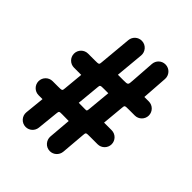

<svg xmlns="http://www.w3.org/2000/svg" viewBox="-196 -824 943 943"><g transform="rotate(45 275.5 -352.5)"><path d="M100.6 -374.5H146.5H150.9L141.1 -270.5C139.6 -253.9 139.6 -253.4 109.4 -253.4H73.2C46.4 -253.4 24.4 -231.4 24.4 -204.6C24.4 -177.7 46.4 -155.8 73.2 -155.8H100.6L90.3 -54.2C87.4 -25.9 109.4 -0.5 138.7 -0.5C164.1 -0.5 184.6 -20 187 -44.4L198.2 -153.3C200.2 -171.4 200.7 -171.4 221.2 -171.4L267.6 -170.9L257.8 -53.2C255.9 -26.9 276.4 -0.5 306.6 -0.5C332 -0.5 353 -20 355.5 -45.4L366.2 -173.3C367.7 -190.4 367.7 -190.4 397.5 -190.4H448.7C475.6 -190.4 497.6 -212.4 497.6 -239.3C497.6 -266.1 475.6 -288.1 448.7 -288.1H397.5H396L406.7 -402.8C408.2 -418.9 408.2 -419.4 437.5 -419.4H478C504.9 -419.4 526.9 -441.4 526.9 -468.3C526.9 -495.1 504.9 -517.1 478 -517.1H446.8L447.3 -524.9L456.1 -651.4C458 -678.2 437 -703.6 407.2 -703.6C381.3 -703.6 360.4 -684.1 358.4 -658.2L349.6 -531.7C347.7 -502.9 347.7 -502.4 316.4 -502.4H280.3H277.8L291.5 -650.4C293.9 -678.2 272 -703.6 242.7 -703.6C217.3 -703.6 196.3 -684.6 193.8 -659.2L178.2 -489.3C176.8 -472.7 176.8 -472.2 146.5 -472.2H100.6C73.7 -472.2 51.8 -450.2 51.8 -423.3C51.8 -396.5 73.7 -374.5 100.6 -374.5ZM239.3 -269 250.5 -387.2C252 -404.3 252 -404.8 280.3 -404.8H308.6L297.4 -286.1C295.9 -269 295.4 -268.6 283.2 -268.6Z"/></g></svg>

Font: Velvelyne Book
Style: Bold
Weight: 700
Designer: Manon Van der Borght et Mariel Nils
Foundry: Velvetyne
Version: Version 1.070;Glyphs 3.3.1 (3343)